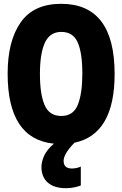

<svg xmlns="http://www.w3.org/2000/svg" viewBox="-20 -745 640 1005"><path d="M324 240Q350 240 370 235.5Q390 231 403 226V127Q381 137 356 137Q313 137 313 97Q313 60 370 2Q580 -42 580 -358Q580 -725 300 -725Q156 -725 88 -627.5Q20 -530 20 -360Q20 -17 262 7Q225 39 211 70.5Q197 102 197 129Q197 182 230.5 211Q264 240 324 240ZM189 -358Q189 -465 215 -521.5Q241 -578 301 -578Q362 -578 386.5 -523.5Q411 -469 411 -359Q411 -256 387.5 -197Q364 -138 301 -138Q238 -138 213.5 -195Q189 -252 189 -358Z"/></svg>

Font: Noto Sans Mono UI ExtraBold
Style: Regular
Weight: 800
Designer: Monotype Design team
Foundry: Monotype Imaging Inc.
Version: 1.000